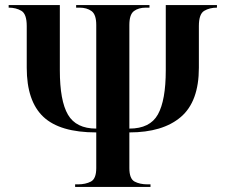

<svg xmlns="http://www.w3.org/2000/svg" viewBox="-20 -734 886 754"><path d="M275 0V-10H286Q316 -10 337 -21Q358 -32 358 -74V-214Q215 -214 150 -275.5Q85 -337 85 -468V-632Q85 -679 64 -691.5Q43 -704 14 -704V-714H215V-458Q215 -338 247 -283.5Q279 -229 358 -229V-636Q358 -677 339.5 -690.5Q321 -704 292 -704H279V-714H567V-704H553Q524 -704 506 -690.5Q488 -677 488 -636V-229Q569 -229 600 -284.5Q631 -340 631 -458V-714H832V-704Q803 -704 782 -691.5Q761 -679 761 -632V-468Q761 -335 690 -274.5Q619 -214 488 -214V-74Q488 -32 508.5 -21Q529 -10 560 -10H571V0Z"/></svg>

Font: Noto Serif Display Condensed
Style: Bold
Weight: 700
Width: 3
Designer: Monotype Design Team
Foundry: Monotype Imaging Inc.
Version: Version 2.009